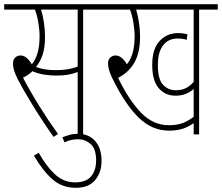

<svg xmlns="http://www.w3.org/2000/svg" viewBox="-20 -642 1060 917"><path d="M377 -596V0H351V-298Q328 -289 303.5 -285Q279 -281 248 -281Q223 -281 192 -285.5Q161 -290 135 -302Q114 -282 90 -271Q122 -209 166.5 -137.5Q211 -66 257 -2L236 12Q179 -69 134.5 -142Q90 -215 66 -261Q53 -287 47.5 -305Q42 -323 42 -339Q42 -357 52.5 -367Q63 -377 78 -377Q92 -377 105 -367.5Q118 -358 132 -335Q169 -379 169 -468Q169 -499 163 -534.5Q157 -570 147 -596H0V-622H466V-596ZM247 -307Q276 -307 302 -311Q328 -315 351 -324V-596H176Q184 -572 189.5 -536Q195 -500 195 -467Q195 -416 184 -382Q173 -348 152 -322Q171 -315 193.5 -311Q216 -307 247 -307Z M278 14Q295 7 312.5 2Q330 -3 353 -3Q403 -3 434 31Q465 65 465 127Q465 181 434.5 218Q404 255 342 255Q276 255 229.5 213.5Q183 172 142 101L165 88Q201 152 242.5 190.5Q284 229 339 229Q390 229 414.5 201Q439 173 439 124Q439 68 412.5 45.5Q386 23 354 23Q318 23 288 38Z M931 -596V0H905V-54Q877 -34 849 -26Q821 -18 788 -18Q706 -18 642.5 -80Q579 -142 520 -261Q507 -287 501.5 -305Q496 -323 496 -339Q496 -357 506.5 -367Q517 -377 532 -377Q546 -377 559 -367.5Q572 -358 586 -335Q623 -379 623 -468Q623 -499 617 -534.5Q611 -570 601 -596H454V-622H1020V-596ZM819 -211Q848 -211 868.5 -221.5Q889 -232 905 -251V-596H630Q638 -572 643.5 -536Q649 -500 649 -467Q649 -391 622 -343.5Q595 -296 544 -270Q595 -165 653 -104.5Q711 -44 786 -44Q822 -44 848 -52.5Q874 -61 905 -84V-217Q888 -202 867 -193.5Q846 -185 818 -185Q769 -185 738 -221Q707 -257 707 -332Q707 -409 742.5 -446.5Q778 -484 830 -484Q854 -484 875 -478L872 -452Q851 -458 828 -458Q784 -458 759 -425.5Q734 -393 734 -332Q734 -263 759 -237Q784 -211 819 -211Z"/></svg>

Font: Noto Sans ExtraCondensed Thin
Style: Regular
Weight: 100
Width: 2
Designer: Monotype Design Team
Foundry: Monotype Imaging Inc.
Version: Version 2.013; ttfautohint (v1.8.4.7-5d5b)